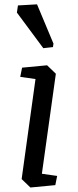

<svg xmlns="http://www.w3.org/2000/svg" viewBox="-20 -835 351 866"><path d="M79.6 -529.8 192.4 -540.5 231.9 -502.4 168.9 -51.3 237.8 -41.5 229.5 0 117.2 10.7 77.6 -27.3 140.1 -478.5 71.3 -488.3ZM218.8 -622.6 175.3 -617.7 56.2 -778.3 61 -810.5 147 -815.4 221.2 -638.2Z"/></svg>

Font: Noticia Text
Style: Italic
Weight: 400
Italic angle: -8°
Designer: JM Sole
Foundry: JM Sole
Version: Version 1.003